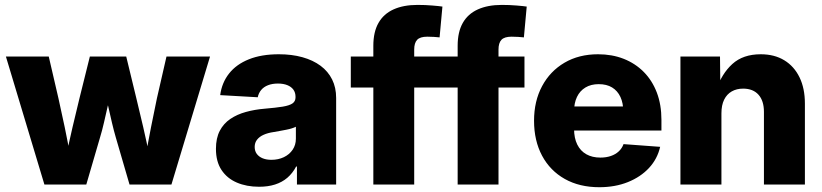

<svg xmlns="http://www.w3.org/2000/svg" viewBox="-20 -763 3399 794"><path d="M163.6 0 4.4 -529.3H181.6L221.7 -356.4Q234.4 -299.8 247.6 -237.1Q260.7 -174.3 272.5 -107.4H252Q265.1 -174.3 280 -237.1Q294.9 -299.8 308.6 -356.4L351.6 -529.3H502L543.9 -356.4Q557.6 -299.8 572.3 -237.1Q586.9 -174.3 600.1 -107.4H580.6Q592.3 -174.3 604.5 -236.8Q616.7 -299.3 628.9 -356.4L668.5 -529.3H848.6L689 0H515.6L459 -194.3Q450.7 -222.7 442.9 -255.9Q435.1 -289.1 427.5 -323.2Q419.9 -357.4 412.1 -387.7H440.9Q433.1 -357.4 425.3 -323.2Q417.5 -289.1 409.9 -255.9Q402.3 -222.7 393.6 -194.3L336.9 0Z M1051.3 9.3Q999.5 9.3 959.2 -8.1Q918.9 -25.4 896 -60.1Q873 -94.7 873 -147.5Q873 -191.9 888.9 -222.2Q904.8 -252.4 932.6 -271.2Q960.4 -290 996.8 -300Q1033.2 -310.1 1074.7 -313.5Q1121.1 -317.4 1149.2 -322Q1177.2 -326.7 1189.7 -335.4Q1202.1 -344.2 1202.1 -360.4V-362.8Q1202.1 -379.9 1193.4 -392.1Q1184.6 -404.3 1168.2 -410.9Q1151.9 -417.5 1129.4 -417.5Q1106 -417.5 1088.4 -410.6Q1070.8 -403.8 1060.1 -390.9Q1049.3 -377.9 1045.9 -360.8L890.6 -369.6Q897.5 -421.4 927.5 -459.2Q957.5 -497.1 1009.3 -517.8Q1061 -538.6 1133.3 -538.6Q1187 -538.6 1230.7 -526.4Q1274.4 -514.2 1305.7 -491Q1336.9 -467.8 1353.5 -434.3Q1370.1 -400.9 1370.1 -357.9V0H1208V-74.2H1204.6Q1189.9 -46.4 1168.2 -27.8Q1146.5 -9.3 1117.4 0Q1088.4 9.3 1051.3 9.3ZM1102.5 -102.1Q1130.9 -102.1 1153.8 -113Q1176.8 -124 1190.2 -143.8Q1203.6 -163.6 1203.6 -189.5V-238.8Q1196.8 -235.4 1186.8 -232.2Q1176.8 -229 1164.3 -226.6Q1151.9 -224.1 1138.4 -221.7Q1125 -219.2 1110.8 -216.8Q1087.4 -213.4 1070.1 -205.6Q1052.7 -197.8 1043 -185.3Q1033.2 -172.9 1033.2 -155.3Q1033.2 -138.2 1042.2 -126.2Q1051.3 -114.3 1066.7 -108.2Q1082 -102.1 1102.5 -102.1Z M1800.3 -529.3V-400.9H1430.7V-529.3ZM1523.9 0V-573.7Q1523.9 -630.9 1545.2 -668.2Q1566.4 -705.6 1607.4 -724.1Q1648.4 -742.7 1706.5 -742.7Q1738.8 -742.7 1767.8 -740.2Q1796.9 -737.8 1809.6 -735.8L1797.9 -608.4Q1789.6 -609.4 1774.7 -610.4Q1759.8 -611.3 1747.1 -611.3Q1717.3 -611.3 1705.1 -598.4Q1692.9 -585.4 1692.9 -558.1V0Z M2148.9 -529.3V-400.9H1779.3V-529.3ZM1872.6 0V-573.7Q1872.6 -630.9 1893.8 -668.2Q1915 -705.6 1956.1 -724.1Q1997.1 -742.7 2055.2 -742.7Q2087.4 -742.7 2116.5 -740.2Q2145.5 -737.8 2158.2 -735.8L2146.5 -608.4Q2138.2 -609.4 2123.3 -610.4Q2108.4 -611.3 2095.7 -611.3Q2065.9 -611.3 2053.7 -598.4Q2041.5 -585.4 2041.5 -558.1V0Z M2458.5 11.2Q2376.5 11.2 2315.7 -22.9Q2254.9 -57.1 2221.7 -119.1Q2188.5 -181.2 2188.5 -263.7Q2188.5 -344.7 2221.7 -406.7Q2254.9 -468.8 2314.5 -503.7Q2374 -538.6 2453.1 -538.6Q2511.2 -538.6 2559.1 -519.8Q2606.9 -501 2642.1 -465.6Q2677.2 -430.2 2696.3 -380.1Q2715.3 -330.1 2715.3 -267.1V-223.1H2245.6V-322.8H2635.7L2557.6 -301.3Q2557.6 -336.4 2545.7 -362.1Q2533.7 -387.7 2511.2 -401.4Q2488.8 -415 2456.1 -415Q2423.8 -415 2400.9 -401.1Q2377.9 -387.2 2366 -362.1Q2354 -336.9 2354 -302.7V-230Q2354 -191.9 2367.2 -165.3Q2380.4 -138.7 2404.8 -125Q2429.2 -111.3 2462.9 -111.3Q2486.8 -111.3 2506.1 -117.9Q2525.4 -124.5 2538.8 -137Q2552.2 -149.4 2558.6 -167L2710 -155.8Q2698.7 -106 2664.1 -68.6Q2629.4 -31.2 2576.7 -10Q2523.9 11.2 2458.5 11.2Z M2963.4 -293.9V0H2793.9V-529.3H2957.5L2959 -391.1H2941.9Q2964.4 -458 3008.5 -498.3Q3052.7 -538.6 3126 -538.6Q3182.6 -538.6 3223.4 -513.7Q3264.2 -488.8 3286.4 -443.1Q3308.6 -397.5 3308.6 -334.5V0H3139.2V-300.3Q3139.2 -346.2 3116.7 -371.3Q3094.2 -396.5 3053.2 -396.5Q3026.4 -396.5 3006.1 -385Q2985.8 -373.5 2974.6 -350.8Q2963.4 -328.1 2963.4 -293.9Z"/></svg>

Font: Inter 24pt ExtraBold
Style: Regular
Weight: 800
Designer: Rasmus Andersson
Foundry: rsms
Version: Version 4.001;git-66647c0bb